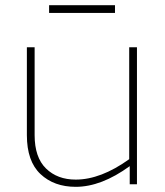

<svg xmlns="http://www.w3.org/2000/svg" viewBox="-20 -713 639 743"><path d="M510 0H482V-70Q372 10 273 10Q189 10 136.5 -39.5Q84 -89 84 -190V-530H114V-190Q114 -104 158 -61Q202 -18 273 -18Q370 -18 480 -97V-530H510ZM170 -693H425V-663H170Z"/></svg>

Font: Roundo ExtraLight
Style: Regular
Weight: 250
Designer: Namrata Goyal (Gurmukhi), Shiva Nallaperumal (Latin)
Foundry: Indian Type Foundry
Version: Version 1.000;PS 1.0;hotconv 1.0.88;makeotf.lib2.5.647800